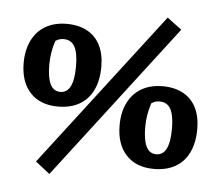

<svg xmlns="http://www.w3.org/2000/svg" viewBox="-53 -750 1007 882"><g transform="rotate(5 450.5 -309.5)"><path d="M218 -240Q136 -240 90 -289.5Q44 -339 44 -426Q44 -486 66 -530.5Q88 -575 129 -598.5Q170 -622 226 -622Q281 -622 320.5 -600.5Q360 -579 380.5 -538Q401 -497 401 -440Q401 -377 379.5 -332Q358 -287 317 -263.5Q276 -240 218 -240ZM223 -308Q254 -308 269.5 -338.5Q285 -369 285 -432Q285 -492 269 -521.5Q253 -551 218 -551Q196 -551 180 -539Q171 -512 166.5 -484.5Q162 -457 162 -428Q162 -368 177 -338Q192 -308 223 -308ZM206 72 140 20 685 -691 752 -641ZM682 7Q600 7 554 -42.5Q508 -92 508 -179Q508 -239 530 -283.5Q552 -328 593 -351.5Q634 -375 690 -375Q745 -375 784.5 -353.5Q824 -332 844.5 -291Q865 -250 865 -193Q865 -130 843.5 -85Q822 -40 781 -16.5Q740 7 682 7ZM687 -61Q718 -61 733.5 -91.5Q749 -122 749 -185Q749 -245 733 -274.5Q717 -304 682 -304Q660 -304 644 -292Q635 -265 630.5 -237.5Q626 -210 626 -181Q626 -121 641 -91Q656 -61 687 -61Z"/></g></svg>

Font: Piazzolla Thin Black
Style: Regular
Weight: 900
Version: Version 2.005